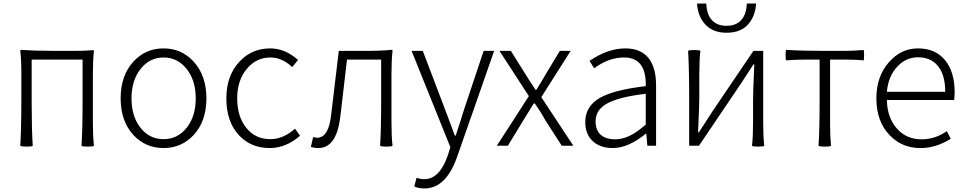

<svg xmlns="http://www.w3.org/2000/svg" viewBox="-20 -819 5427 1079"><path d="M129 5Q99 5 94 0Q100 -99 100 -266V-400Q100 -484 94 -533Q94 -539 100 -539Q175 -533 301 -533H402Q452 -533 502 -537Q508 -537 508 -533Q502 -484 502 -400V-266V-133Q502 -50 508 0Q504 5 473 5Q443 5 438 0Q444 -90 444 -242V-484H158V-242Q158 -90 164 0Q160 5 129 5Z M899 13Q798 13 730 -60Q658 -138 658 -266.5Q658 -395 730 -473Q798 -547 899 -547Q1000 -547 1068 -473Q1140 -394 1140 -266Q1140 -138 1068 -60Q1000 13 899 13ZM899 -37Q978 -37 1029 -101Q1080 -165 1080 -266Q1080 -368 1028.5 -432Q977 -496 899 -496Q821 -496 770 -431.5Q719 -367 719 -266Q719 -165 769.5 -101Q820 -37 899 -37Z M1496 13Q1389 13 1322 -60Q1252 -136 1252 -266Q1252 -394 1326 -473Q1395 -547 1499 -547Q1582 -547 1655 -482L1622 -442Q1565 -496 1500 -496Q1420 -496 1366.5 -431.5Q1313 -367 1313 -266Q1313 -164 1364 -100.5Q1415 -37 1499 -37Q1572 -37 1638 -96L1666 -56Q1587 13 1496 13Z M1769 13Q1745 13 1727 6L1740 -49Q1754 -45 1763 -45Q1827 -45 1841 -174Q1848 -234 1862.5 -353.5Q1877 -473 1884 -533H2032Q2125 -533 2180 -539Q2186 -539 2186 -533Q2180 -484 2180 -400V-266V-133Q2180 -50 2186 0Q2182 5 2151 5Q2121 5 2116 0Q2122 -90 2122 -242V-484H1930Q1919 -386 1896 -192Q1893 -171 1892 -161Q1871 13 1769 13Z M2365 240Q2332 240 2308 229L2321 180Q2343 188 2364 188Q2451 188 2497 53L2511 8L2293 -533H2356L2480 -207Q2484 -195 2494 -170Q2522 -93 2536 -57H2541Q2550 -84 2569 -143Q2583 -187 2589 -207L2698 -533H2757L2653 -235L2549 62Q2487 240 2365 240Z M2772 0 2862 -139 2952 -279 2787 -533H2851L2933 -402Q2958 -361 2990 -314H2994Q3007 -335 3032 -376Q3042 -393 3047 -402L3126 -533H3187L3022 -273L3202 0H3137L3046 -141Q3020 -189 2985 -238H2980Q2969 -222 2949 -188Q2930 -157 2920 -141L2834 0Z M3424 13Q3356 13 3314 -23Q3269 -63 3269 -134Q3269 -221 3351 -269Q3430 -314 3609 -335Q3613 -496 3487 -496Q3400 -496 3319 -435L3293 -477Q3396 -547 3495 -547Q3585 -547 3629 -487Q3667 -434 3667 -338V-169V0H3618L3612 -68H3610Q3511 13 3424 13ZM3436 -36Q3479 -36 3521 -57Q3560 -76 3609 -119V-205V-292Q3456 -274 3389 -236Q3327 -200 3327 -137Q3327 -85 3359 -59Q3388 -36 3436 -36Z M4241 5Q4211 5 4206 0Q4212 -48 4212 -128V-256Q4212 -302 4217 -409Q4218 -441 4219 -457H4214Q4197 -430 4151 -360Q4143 -347 4139 -342L3908 0H3853V-267Q3853 -434 3847 -533Q3852 -538 3882 -538Q3912 -538 3916 -533Q3910 -485 3910 -405V-276Q3910 -232 3905 -124Q3904 -92 3903 -76H3908Q3919 -93 3946 -134.5Q3973 -176 3983 -192L4214 -533H4269V-266V-133Q4269 -50 4275 0Q4271 5 4241 5ZM4063 -635Q3980 -635 3937 -689Q3902 -731 3897 -799H3949Q3951 -744 3975 -713Q4004 -674 4063 -674Q4122 -674 4151 -713Q4175 -744 4177 -799H4229Q4225 -733 4190 -689Q4148 -635 4063 -635Z M4615 5Q4585 5 4580 0Q4586 -90 4586 -242V-484H4492Q4460 -484 4398 -480Q4395 -483 4395 -509Q4395 -535 4398 -539Q4479 -533 4615 -533H4724Q4773 -533 4833 -538Q4836 -534 4836 -508.5Q4836 -483 4833 -480Q4787 -484 4739 -484H4645V-242V-121Q4645 -50 4650 0Q4646 5 4615 5Z M5153 13Q5047 13 4978 -61Q4905 -138 4905 -266Q4905 -391 4977 -471Q5044 -547 5139 -547Q5236 -547 5290.5 -481.5Q5345 -416 5345 -299Q5345 -277 5342 -257H5153H4964Q4966 -159 5019.5 -97.5Q5073 -36 5159 -36Q5235 -36 5301 -82L5323 -39Q5240 13 5153 13ZM4964 -303H5128H5292Q5292 -398 5251 -448Q5211 -497 5140 -497Q5072 -497 5024 -446Q4972 -392 4964 -303Z"/></svg>

Font: GenSekiGothic TW L
Style: Regular
Weight: 300
Version: Version 1.501;PS 1;hotconv 16.6.51;makeotf.lib2.5.65220